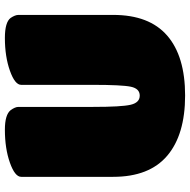

<svg xmlns="http://www.w3.org/2000/svg" viewBox="-16 -734 759 766"><g transform="rotate(-90 363.0 -351.5)"><path d="M40 -279V-646Q40 -671 96.5 -691Q153 -711 228 -711Q288 -711 306 -688Q319 -670 319 -657V-359Q319 -246 327.5 -209.5Q336 -173 364 -173Q392 -173 399.5 -208.5Q407 -244 407 -360V-646Q407 -671 463.5 -691Q520 -711 594 -711Q657 -711 674 -688Q686 -670 686 -657V-279Q686 -135 603.5 -63.5Q521 8 364.5 8Q208 8 124 -63.5Q40 -135 40 -279Z"/></g></svg>

Font: Titan One
Style: Regular
Weight: 400
Designer: Rodrigo Fuenzalida
Foundry: Rodrigo Fuenzalida
Version: Version 1.001